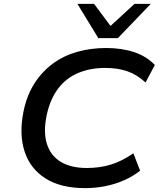

<svg xmlns="http://www.w3.org/2000/svg" viewBox="-20 -962 832 992"><path d="M420 10Q295 10 216 -39.5Q137 -89 107.5 -178Q78 -267 101 -384Q118 -468 157 -529.5Q196 -591 252 -632.5Q308 -674 378.5 -694Q449 -714 528 -714Q609 -714 673.5 -692.5Q738 -671 780 -626L732 -536Q687 -577 637.5 -594Q588 -611 523 -611Q446 -611 384 -585Q322 -559 280.5 -504.5Q239 -450 221 -366Q203 -279 222.5 -218Q242 -157 294.5 -125.5Q347 -94 429 -94Q495 -94 552.5 -111.5Q610 -129 669 -170L704 -80Q667 -51 622 -31Q577 -11 525.5 -0.5Q474 10 420 10ZM488 -765 380 -942H466L551 -828L675 -942H759L589 -765Z"/></svg>

Font: Nunito Sans 7pt SemiExpanded SemiBold
Style: Italic
Weight: 600
Width: 6
Italic angle: -9°
Designer: Vernon Adams
Foundry: Vernon Adams
Version: Version 3.101;gftools[0.9.27]